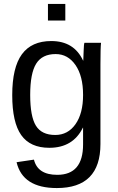

<svg xmlns="http://www.w3.org/2000/svg" viewBox="-20 -745 596 973"><path d="M268 208Q95 208 64 77L152 64Q171 141 270 141Q401 141 401 -13V-98H400Q350 4 230 4Q133 4 87.5 -60.5Q42 -125 42 -263Q42 -403 91 -470Q140 -537 240 -537Q355 -537 401 -438H402Q402 -441 404 -489Q405 -523 408 -528H492Q489 -503 489 -419V-15Q489 208 268 208ZM401 -264Q401 -360 362.5 -415.5Q324 -471 262 -471Q194 -471 163.5 -422.5Q133 -374 133 -264Q133 -155 162 -108Q191 -61 260 -61Q324 -61 362.5 -115.5Q401 -170 401 -264ZM311 -641H223V-725H311Z"/></svg>

Font: Libra Sans
Style: Regular
Weight: 400
Foundry: Context Ltd
Version: Version 1.002